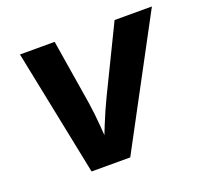

<svg xmlns="http://www.w3.org/2000/svg" viewBox="-99 -655 819 770"><g transform="rotate(-20 310.5 -269.5)"><path d="M167.5 0 58.1 -539.1H206.1L251 -262.2Q258.8 -210.9 262.7 -158.7Q266.6 -106.4 270.5 -50.8H238.3Q260.3 -106.4 281.2 -158.4Q302.2 -210.4 327.1 -262.2L461.9 -539.1H621.1L332.5 0Z"/></g></svg>

Font: Inter 18pt
Style: Bold Italic
Weight: 700
Italic angle: -9.3988°
Designer: Rasmus Andersson
Foundry: rsms
Version: Version 4.001;git-66647c0bb